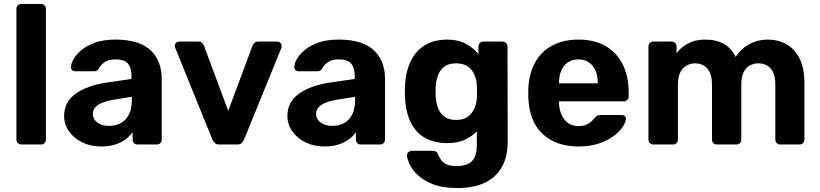

<svg xmlns="http://www.w3.org/2000/svg" viewBox="-20 -730 4142 970"><path d="M88 0Q77 0 70 -7Q63 -14 63 -25V-685Q63 -696 70 -703Q77 -710 88 -710H188Q198 -710 205 -703Q212 -696 212 -685V-25Q212 -14 205 -7Q198 0 188 0Z M491 10Q438 10 396 -10.5Q354 -31 329 -66Q304 -101 304 -144Q304 -215 361.5 -256Q419 -297 513 -312L644 -331V-349Q644 -388 626 -409Q608 -430 563 -430Q530 -430 510 -417Q490 -404 479 -383Q471 -370 456 -370H361Q350 -370 344 -376.5Q338 -383 339 -392Q339 -409 352 -432Q365 -455 392 -477.5Q419 -500 461 -515Q503 -530 564 -530Q627 -530 672 -515Q717 -500 744 -473Q771 -446 784 -410.5Q797 -375 797 -334V-25Q797 -14 790 -7Q783 0 772 0H674Q664 0 657 -7Q650 -14 650 -25V-62Q637 -43 615 -26.5Q593 -10 562.5 0Q532 10 491 10ZM531 -94Q564 -94 590 -108Q616 -122 631 -151Q646 -180 646 -224V-241L553 -226Q499 -217 474 -199Q449 -181 449 -155Q449 -136 460.5 -122Q472 -108 491 -101Q510 -94 531 -94Z M1088 0Q1073 0 1065.5 -7.5Q1058 -15 1053 -25L865 -489Q863 -493 863 -498Q863 -507 869.5 -513.5Q876 -520 885 -520H982Q995 -520 1001.5 -513Q1008 -506 1010 -500L1133 -170L1256 -500Q1259 -506 1265.5 -513Q1272 -520 1284 -520H1381Q1390 -520 1396.5 -513.5Q1403 -507 1403 -498Q1403 -493 1402 -489L1213 -25Q1209 -15 1201 -7.5Q1193 0 1178 0Z M1619 10Q1566 10 1524 -10.5Q1482 -31 1457 -66Q1432 -101 1432 -144Q1432 -215 1489.5 -256Q1547 -297 1641 -312L1772 -331V-349Q1772 -388 1754 -409Q1736 -430 1691 -430Q1658 -430 1638 -417Q1618 -404 1607 -383Q1599 -370 1584 -370H1489Q1478 -370 1472 -376.5Q1466 -383 1467 -392Q1467 -409 1480 -432Q1493 -455 1520 -477.5Q1547 -500 1589 -515Q1631 -530 1692 -530Q1755 -530 1800 -515Q1845 -500 1872 -473Q1899 -446 1912 -410.5Q1925 -375 1925 -334V-25Q1925 -14 1918 -7Q1911 0 1900 0H1802Q1792 0 1785 -7Q1778 -14 1778 -25V-62Q1765 -43 1743 -26.5Q1721 -10 1690.5 0Q1660 10 1619 10ZM1659 -94Q1692 -94 1718 -108Q1744 -122 1759 -151Q1774 -180 1774 -224V-241L1681 -226Q1627 -217 1602 -199Q1577 -181 1577 -155Q1577 -136 1588.5 -122Q1600 -108 1619 -101Q1638 -94 1659 -94Z M2290 220Q2216 220 2167 200.5Q2118 181 2089.5 153.5Q2061 126 2049 99Q2037 72 2036 57Q2035 46 2043 39Q2051 32 2061 32H2168Q2177 32 2183.5 36.5Q2190 41 2194 52Q2199 64 2208 77.5Q2217 91 2235.5 100Q2254 109 2285 109Q2320 109 2343 99Q2366 89 2377.5 65Q2389 41 2389 0V-67Q2365 -41 2328.5 -24Q2292 -7 2239 -7Q2187 -7 2147.5 -23.5Q2108 -40 2082 -70.5Q2056 -101 2042 -144Q2028 -187 2026 -241Q2025 -268 2026 -294Q2028 -346 2042 -389Q2056 -432 2082 -463.5Q2108 -495 2147.5 -512.5Q2187 -530 2239 -530Q2294 -530 2333 -509Q2372 -488 2397 -457V-495Q2397 -505 2404 -512.5Q2411 -520 2421 -520H2519Q2529 -520 2536.5 -512.5Q2544 -505 2544 -495L2545 -14Q2545 61 2516 113Q2487 165 2430.5 192.5Q2374 220 2290 220ZM2285 -124Q2321 -124 2343.5 -140.5Q2366 -157 2377 -182.5Q2388 -208 2389 -236Q2390 -247 2390 -267.5Q2390 -288 2389 -299Q2388 -327 2377 -352.5Q2366 -378 2343.5 -394Q2321 -410 2285 -410Q2247 -410 2225 -393.5Q2203 -377 2193 -350Q2183 -323 2181 -291Q2180 -267 2181 -244Q2183 -211 2193 -184Q2203 -157 2225 -140.5Q2247 -124 2285 -124Z M2903 10Q2788 10 2720.5 -54Q2653 -118 2649 -240Q2649 -248 2649 -261.5Q2649 -275 2649 -283Q2653 -360 2684 -415.5Q2715 -471 2771 -500.5Q2827 -530 2902 -530Q2986 -530 3042.5 -495.5Q3099 -461 3127.5 -401.5Q3156 -342 3156 -265V-242Q3156 -232 3148.5 -225Q3141 -218 3131 -218H2804Q2804 -217 2804 -214.5Q2804 -212 2804 -210Q2805 -178 2816.5 -151.5Q2828 -125 2849.5 -109Q2871 -93 2901 -93Q2926 -93 2942 -100Q2958 -107 2968.5 -117Q2979 -127 2984 -134Q2993 -144 2998.5 -146.5Q3004 -149 3016 -149H3120Q3130 -149 3136.5 -143.5Q3143 -138 3142 -128Q3141 -112 3125.5 -88.5Q3110 -65 3080 -42.5Q3050 -20 3005.5 -5Q2961 10 2903 10ZM2804 -309H3000V-311Q3000 -347 2988.5 -373.5Q2977 -400 2955 -415Q2933 -430 2902 -430Q2871 -430 2849 -415Q2827 -400 2815.5 -373.5Q2804 -347 2804 -311Z M3280 0Q3270 0 3263 -7Q3256 -14 3256 -25V-495Q3256 -506 3263 -513Q3270 -520 3280 -520H3373Q3383 -520 3390.5 -513Q3398 -506 3398 -495V-461Q3418 -489 3453.5 -509Q3489 -529 3538 -530Q3654 -532 3697 -442Q3720 -481 3763.5 -505.5Q3807 -530 3859 -530Q3911 -530 3953 -506.5Q3995 -483 4019.5 -434.5Q4044 -386 4044 -310V-25Q4044 -14 4037 -7Q4030 0 4020 0H3921Q3911 0 3904 -7Q3897 -14 3897 -25V-302Q3897 -343 3885 -366.5Q3873 -390 3853.5 -400Q3834 -410 3810 -410Q3789 -410 3769.5 -400Q3750 -390 3737.5 -366.5Q3725 -343 3725 -302V-25Q3725 -14 3718 -7Q3711 0 3700 0H3602Q3591 0 3584 -7Q3577 -14 3577 -25V-302Q3577 -343 3565 -366.5Q3553 -390 3533.5 -400Q3514 -410 3491 -410Q3470 -410 3450 -399.5Q3430 -389 3417.5 -366Q3405 -343 3405 -303V-25Q3405 -14 3398 -7Q3391 0 3381 0Z"/></svg>

Font: Rubik Light SemiBold
Style: Regular
Weight: 600
Version: Version 2.300;gftools[0.9.30]